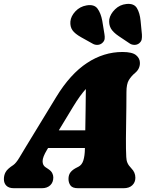

<svg xmlns="http://www.w3.org/2000/svg" viewBox="-42 -992 786 1012"><path d="M205.5 -202Q182.5 -164 182.5 -142.5Q182.5 -121 197.5 -111L212.5 -101Q227.5 -91 233.2 -79.8Q239 -68.5 239 -57Q239 -30.5 222.5 -15.2Q206 0 179 0H31Q5 0 -8.2 -13Q-21.5 -26 -21.5 -48Q-21.5 -68.5 -12.2 -85.2Q-3 -102 28 -122Q42.5 -132 59.8 -160.8Q77 -189.5 96 -221L254.5 -481Q328 -601.5 416.2 -659.8Q504.5 -718 603.5 -718Q655 -718 675.2 -701.2Q695.5 -684.5 695.5 -660Q695.5 -629 670.5 -608Q650 -591 637.2 -570Q624.5 -549 624.5 -507Q624.5 -472 624 -428.5Q623.5 -385 622.8 -341.5Q622 -298 621.8 -262.8Q621.5 -227.5 622 -209Q623 -182.5 623.5 -164.8Q624 -147 629.8 -133.5Q635.5 -120 650.5 -104.5Q671.5 -83.5 671.5 -55Q671.5 -31 655.2 -15.5Q639 0 610 0H369Q340 0 329.5 -14.5Q319 -29 319 -49Q319 -71 330.5 -85Q342 -99 365 -110L371 -113Q390 -122.5 397.5 -147Q405 -171.5 405.5 -208Q405.5 -210 405.5 -212H211.5ZM342.5 -428 268 -305H407.5Q408.5 -355 409.2 -411.5Q410 -468 410.5 -523Q396 -507 379.2 -484Q362.5 -461 342.5 -428ZM699 -882.5 706 -810.5Q707 -796 704.8 -784.2Q702.5 -772.5 690.5 -763Q679.5 -755 665.5 -755.5Q651.5 -756 641.5 -763L584 -801.5Q553 -822.5 542 -842.8Q531 -863 534 -890.5Q539.5 -918.5 564.5 -943Q589.5 -967.5 624.5 -971Q664 -975 679.5 -949.5Q695 -924 699 -882.5ZM497 -882.5 508.5 -812Q511 -798.5 509.5 -786.8Q508 -775 496.5 -765Q486 -756 472 -755.5Q458 -755 447 -761.5L386 -795.5Q353 -814 340 -832.5Q327 -851 329 -878.5Q331.5 -906.5 355.2 -932Q379 -957.5 414 -963.5Q454 -970.5 471.8 -946.8Q489.5 -923 497 -882.5Z"/></svg>

Font: Fraunces 9pt S100 Black
Style: Italic
Weight: 900
Italic angle: -16°
Version: Version 1.000; ttfautohint (v1.8.3)